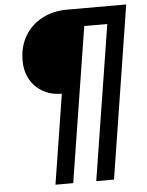

<svg xmlns="http://www.w3.org/2000/svg" viewBox="-59 -753 750 980"><g transform="rotate(-5 316.0 -262.5)"><path d="M185 180 258 -280Q202 -280 160 -304.5Q118 -329 95.5 -370.5Q73 -412 73 -464Q73 -537 105 -591Q137 -645 193.5 -675Q250 -705 322 -705H625L485 180H394L520 -614H402L276 180Z"/></g></svg>

Font: Mulish ExtraLight
Style: Bold Italic
Weight: 700
Italic angle: -9°
Version: Version 3.603